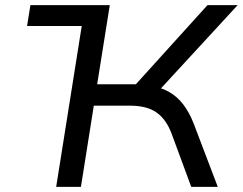

<svg xmlns="http://www.w3.org/2000/svg" viewBox="-20 -725 942 745"><path d="M85 -624 98 -705H406L393 -624ZM198 0 310 -705H406L357 -398H525L490 -379L785 -705H902L587 -363L554 -393Q601 -388 634 -369.5Q667 -351 690.5 -320.5Q714 -290 731 -247L825 0H722L646 -206Q625 -262 587.5 -288.5Q550 -315 484 -315H344L294 0Z"/></svg>

Font: Nunito Sans 7pt SemiExpanded
Style: Italic
Weight: 400
Width: 6
Italic angle: -9°
Designer: Vernon Adams
Foundry: Vernon Adams
Version: Version 3.101;gftools[0.9.27]